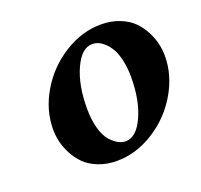

<svg xmlns="http://www.w3.org/2000/svg" viewBox="-87 -536 674 644"><g transform="rotate(-20 249.5 -214.5)"><path d="M283.2 -387.2Q245.1 -387.2 219 -330.3Q192.9 -273.4 192.9 -189.9Q192.9 -147.9 202.1 -116.7Q211.4 -85.4 225.6 -70.3Q239.7 -55.2 252.9 -48.6Q266.1 -42 277.8 -42Q315.9 -42 342 -98.6Q368.2 -155.3 368.2 -238.8Q368.2 -272.9 361.8 -300Q355.5 -327.1 345.9 -343Q336.4 -358.9 324.5 -369.4Q312.5 -379.9 302.5 -383.5Q292.5 -387.2 283.2 -387.2ZM228 9.8Q191.9 9.8 162.4 -2Q132.8 -13.7 114.5 -32Q96.2 -50.3 84 -74Q71.8 -97.7 66.9 -119.6Q62 -141.6 62 -162.1Q62 -231.4 100.1 -295.7Q138.2 -359.9 201.4 -399.4Q264.6 -439 333 -439Q369.1 -439 398.7 -427.2Q428.2 -415.5 446.5 -397.2Q464.8 -378.9 477.1 -355.2Q489.3 -331.5 494.1 -309.6Q499 -287.6 499 -267.1Q499 -197.8 460.9 -133.5Q422.9 -69.3 359.6 -29.8Q296.4 9.8 228 9.8Z"/></g></svg>

Font: Common Serif
Style: Bold Italic
Weight: 700
Italic angle: -12°
Designer: Philipp H. Poll, Khaled Hosny
Foundry: Stefan Peev, Context Ltd.
Version: Version 1.026